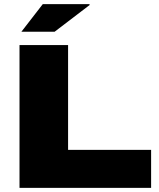

<svg xmlns="http://www.w3.org/2000/svg" viewBox="-20 -905 767 925"><path d="M74 0V-688H308V-183H708V0ZM83 -752 186 -885H411L412 -881L243 -752Z"/></svg>

Font: Archivo SemiExpanded Black
Style: Regular
Weight: 900
Width: 6
Designer: Hector Gatti
Foundry: Omnibus-Type
Version: Version 2.001